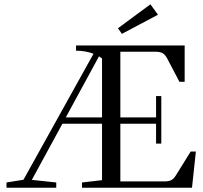

<svg xmlns="http://www.w3.org/2000/svg" viewBox="-20 -875 948 895"><path d="M548.3 -717.3 529.8 -743.2 681.2 -855 716.3 -806.2ZM10.3 0V-24.4L89.4 -37.1L416 -624.5Q377.9 -638.7 334.5 -638.7V-663.1H840.8V-493.7H816.4L759.8 -601.6Q750 -620.1 738.5 -627Q727.1 -633.8 704.6 -633.8H541V-327.6H707.5V-427.2H731.9V-205.6H707.5V-298.3H541V-29.3H744.1Q766.6 -29.3 778.1 -35.2Q789.6 -41 799.3 -56.6L868.7 -168.5H893.1L875 0H362.3V-24.4L455.6 -35.2V-298.3H271L128.4 -36.6L242.2 -24.4V0ZM455.6 -602.5Q448.2 -607.9 441.4 -612.3L286.6 -327.6H455.6Z"/></svg>

Font: Elstob 18pt
Style: Regular
Weight: 400
Designer: Peter S. Baker
Version: Version 1.015